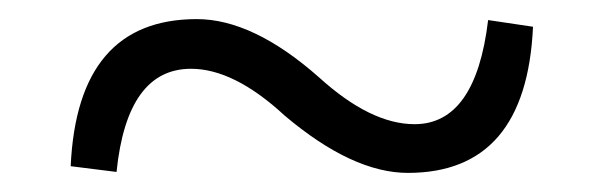

<svg xmlns="http://www.w3.org/2000/svg" viewBox="-20 -482 631 201"><path d="M414 -352Q478 -352 491 -461L538 -454Q531 -301 407 -301Q349 -301 278 -361Q225 -410 180 -410Q113 -410 102 -302L54 -308Q61 -462 186 -462Q245 -462 314 -401Q368 -352 414 -352Z"/></svg>

Font: `n[OS CN SemiBold
Style: <[WOS[P|ûg*[NI>           
Weight: 600
Designer: Ryoko NISHIZUKA ¬âXZm¬º[P (kana & ideographs); Frank Grie√ühammer (Latin, Greek & Cyrillic); Wenlong ZHANG _ e¬á¬ü¬ô (b
Foundry: Adobe Systems Incorporated
Version: Version 1.00 April 7, 2017, initial release